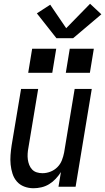

<svg xmlns="http://www.w3.org/2000/svg" viewBox="-20 -993 559 1021"><path d="M158 8Q132 8 108.5 -1Q85 -10 69.5 -28Q54 -46 46.5 -69.5Q39 -93 36.5 -118Q34 -143 36 -169Q38 -195 42 -221L92 -520H183L131 -207Q128 -192 127 -176Q126 -160 128 -145Q130 -130 135.5 -116Q141 -102 151 -91.5Q161 -81 175.5 -76.5Q190 -72 206 -72Q227 -72 248 -80Q269 -88 285 -104Q301 -120 309 -140.5Q317 -161 321 -182L377 -520H468L382 0H291L304 -78Q292 -59 276 -42Q260 -25 241 -13.5Q222 -2 200.5 3Q179 8 158 8ZM330 -606 351 -734H479L458 -606ZM130 -606 151 -734H279L258 -606ZM280 -790 176 -922 247 -968 332 -843 459 -973 519 -917 369 -790Z"/></svg>

Font: Iosevka SS04 Medium
Style: Italic
Weight: 500
Italic angle: -9°
Monospace: yes
Designer: Belleve Invis
Foundry: Belleve Invis
Version: Version 19.0.0; ttfautohint (v1.8.4)